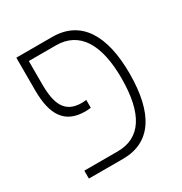

<svg xmlns="http://www.w3.org/2000/svg" viewBox="-142 -692 756 798"><g transform="rotate(-30 236.0 -293.0)"><path d="M57 0H221C354 0 422 -101 422 -294C422 -477 357 -586 219 -586H47V-430C47 -312 86 -249 184 -249C195 -249 203 -250 211 -251V-289C204 -288 199 -287 189 -287C108 -287 85 -342 85 -437V-548H215C328 -548 383 -456 383 -294C383 -123 327 -38 217 -38H57Z"/></g></svg>

Font: Noto Sans Hebrew Condensed ExtraLight
Style: Regular
Weight: 200
Width: 3
Designer: Monotype Design Team
Foundry: Monotype Imaging Inc.
Version: Version 2.004